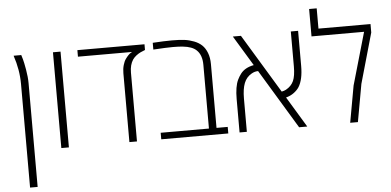

<svg xmlns="http://www.w3.org/2000/svg" viewBox="-61 -892 2565 1258"><g transform="rotate(-5 1221.5 -263.0)"><path d="M137.7 -441.9V240.2H87.9V-441.9Q87.9 -534.7 55.7 -629.9H106Q109.4 -619.1 114.7 -600.8Q120.1 -582.5 128.9 -532.7Q137.7 -482.9 137.7 -441.9Z M364.3 0H314.5V-629.9H364.3Z M916.5 -629.9V-592.3Q899.4 -585.9 886.5 -579.8Q873.5 -573.7 858.6 -562.5Q843.8 -551.3 834 -537.1Q812 -503.9 812 -453.1V0H762.2V-453.1Q762.2 -481.9 769.3 -506.3Q776.4 -530.8 786.6 -544.9Q807.6 -574.2 824.2 -583L831.1 -586.9H475.1V-629.9Z M971.2 -634.8Q1047.4 -639.6 1097.7 -639.6Q1147.9 -639.6 1179.9 -635.5Q1211.9 -631.3 1242.7 -619.4Q1273.4 -607.4 1293.7 -588.1Q1314 -568.8 1326.4 -536.9Q1338.9 -504.9 1338.9 -461.9V-43H1412.6V0H971.7V-43H1289.1V-461.9Q1289.1 -527.3 1254.4 -559.6Q1226.6 -586.4 1165.5 -592.8Q1141.1 -595.7 1100.1 -595.7Q1059.1 -595.7 971.2 -590.3Z M1926.8 -629.9V-399.4Q1926.8 -309.6 1897 -261.7Q1884.8 -242.7 1862.5 -226.1Q1840.3 -209.5 1810.1 -201.7L1932.1 0H1878.4L1642.6 -390.1Q1620.6 -390.1 1599.6 -377.9Q1564.9 -358.4 1549.8 -320.1Q1534.7 -281.7 1534.7 -218.8V0H1486.8V-219.2Q1486.8 -302.2 1507.8 -345.7Q1517.1 -365.2 1530.8 -383.3Q1559.1 -420.4 1617.7 -431.6L1497.6 -629.9H1550.8L1785.2 -242.7Q1801.3 -245.6 1814 -252.4Q1849.6 -272 1864.3 -304.9Q1878.9 -337.9 1878.9 -399.9V-629.9Z M2061 -632.8H2403.3V-577.1L2309.6 -247.6L2265.1 0H2214.4L2257.8 -241.2L2356.9 -585.9H2011.2V-766.1H2061Z"/></g></svg>

Font: Open Sans Hebrew Light
Style: Regular
Weight: 300
Foundry: Ascender Corporation, Yanek Iontef
Version: Version 2.001;PS 002.001;hotconv 1.0.70;makeotf.lib2.5.58329